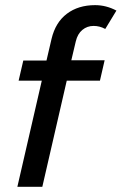

<svg xmlns="http://www.w3.org/2000/svg" viewBox="-20 -720 469 740"><path d="M141.1 -409.2H51.8L69.8 -486.8H159.2L178.7 -570.3Q193.8 -633.8 237.8 -667Q281.7 -700.2 346.7 -700.2Q389.2 -700.2 428.7 -679.2L385.7 -608.4Q364.3 -620.1 340.8 -620.1Q315.9 -620.1 297.4 -604.7Q278.8 -589.4 272 -560.1L254.9 -487.8H383.3L365.2 -409.2H237.3L143.1 0H46.9Z"/></svg>

Font: Acari Sans Medium
Style: Italic
Weight: 500
Italic angle: -13°
Designer: Alfredo Marco Pradil and Stefan Peev
Foundry: Hanken Design Co.
Version: Version 1.045